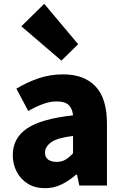

<svg xmlns="http://www.w3.org/2000/svg" viewBox="-20 -973 646 1007"><path d="M216 14Q164 14 126 -9.5Q88 -33 67.5 -72.5Q47 -112 47 -159Q47 -249 122 -299.5Q197 -350 363 -368Q360 -403 340.5 -422Q321 -441 277 -441Q243 -441 207 -428Q171 -415 128 -391L66 -508Q122 -542 183 -562.5Q244 -583 311 -583Q421 -583 481 -520Q541 -457 541 -323V0H396L384 -57H379Q344 -26 303.5 -6Q263 14 216 14ZM277 -124Q304 -124 324 -136Q344 -148 363 -169V-260Q280 -250 248 -226.5Q216 -203 216 -173Q216 -148 232.5 -136Q249 -124 277 -124ZM302 -655 92 -835 212 -953 390 -741Z"/></svg>

Font: Source Han Sans CN Heavy
Style: Regular
Weight: 900
Designer: Ryoko NISHIZUKA 西塚涼子 (kana, bopomofo & ideographs); Paul D. Hunt (Latin, Greek & Cyrillic); Sandoll Communications 산돌커뮤니
Foundry: Adobe
Version: Version 2.000;hotconv 1.0.107;makeotfexe 2.5.65593